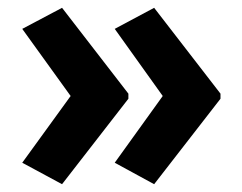

<svg xmlns="http://www.w3.org/2000/svg" viewBox="-20 -613 621 492"><path d="M545 -360V-373L375 -593L274 -539L397 -367L274 -196L375 -141ZM309 -360V-373L139 -593L37 -539L161 -367L37 -196L139 -141Z"/></svg>

Font: Noto Sans Kannada UI SemiCondensed
Style: Bold
Weight: 700
Width: 4
Designer: Jelle Bosma - Monotype Design Team
Foundry: Monotype Imaging Inc.
Version: Version 2.005